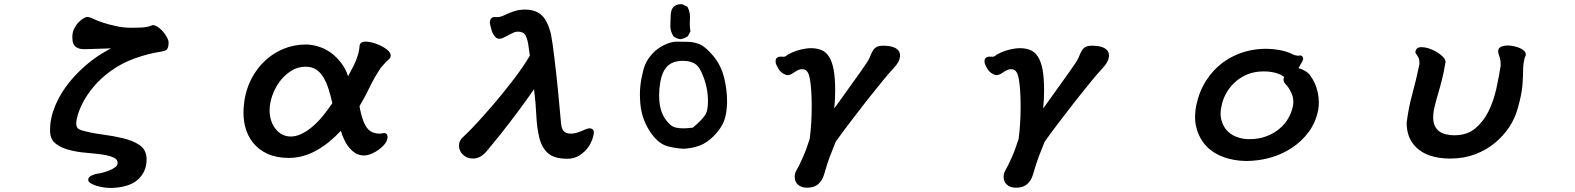

<svg xmlns="http://www.w3.org/2000/svg" viewBox="-20 -712 7540 919"><path d="M467.3 27.3Q431.6 22.5 389.9 19Q348.1 15.6 312 5.9Q274.9 -3.4 248.5 -22.9Q220.7 -43.9 219.7 -82.5Q219.7 -86.9 219.7 -91.3Q219.7 -148.4 245.6 -209Q281.2 -292.5 355.5 -366.7Q386.7 -397.9 422.9 -425.3Q466.3 -457.5 511.7 -480.5Q463.4 -479.5 388.2 -476.6Q384.8 -476.6 381.3 -476.6Q354 -476.6 339.4 -490.7L335.9 -495.1Q329.6 -503.9 327.6 -514.6Q326.2 -524.9 326.2 -534.2Q326.2 -557.6 335.2 -575.4Q344.2 -593.3 356.4 -605.5Q372.6 -622.1 389.2 -628.9Q393.6 -630.9 396.5 -630.9Q409.2 -630.9 429.2 -620.6Q445.3 -612.8 475.1 -603Q498 -595.2 534.2 -587.4Q569.3 -579.1 609.4 -579.1Q662.6 -579.1 682.1 -583Q696.3 -585.4 710.4 -591.8H711.9Q723.1 -591.8 736.8 -582Q749.5 -573.2 760.3 -560.8Q771 -548.3 779.1 -533.4Q787.1 -518.6 787.1 -506.8V-506.3Q786.6 -493.7 784.2 -485.8Q781.2 -476.1 775.9 -472.7Q767.6 -467.3 751 -464.8Q691.4 -456.1 627.9 -433.6Q564.9 -411.1 513.2 -374.5Q462.4 -337.9 429.2 -298.3Q396 -258.3 377.4 -222.4Q358.9 -186.5 351.8 -159.7Q344.7 -132.8 344.7 -123Q344.7 -106 352.5 -98.1Q358.4 -91.8 370.1 -88.4Q416.5 -75.2 469.2 -68.4Q522 -61.5 568.1 -50.5Q614.3 -39.6 646 -19Q679.7 2.4 681.6 46.4Q681.6 49.3 681.6 52.2Q681.6 107.4 643.1 145Q603 183.6 518.1 187.5Q513.2 187.5 508.8 187.5Q494.6 187.5 476.8 185.1Q459 182.6 442.9 177.5Q426.8 172.4 415.5 166Q402.3 158.2 402.3 149.4Q402.3 148.4 402.3 147Q403.8 136.7 413.6 130.9Q425.8 123 449.2 118.7Q457.5 117.2 460 117.2Q484.4 111.3 501.5 104.5Q518.6 97.7 532.2 87.9Q543 80.1 543 68.6Q543 57.1 535.6 49.8Q528.3 42.5 509.3 36.4Q490.2 30.3 467.3 27.3Z M1444.3 -499Q1471.7 -499 1503.9 -489.3Q1535.6 -480 1564.5 -459Q1593.3 -438 1616.7 -405.8Q1635.3 -380.4 1646 -347.2Q1651.4 -357.4 1657.2 -368.2Q1691.9 -429.2 1698.7 -473.1Q1700.7 -483.9 1701.2 -495.1Q1704.6 -510.3 1722.7 -512.2Q1726.6 -512.7 1730.5 -512.7Q1734.4 -512.7 1738.3 -512.2Q1762.7 -510.3 1793 -497.6Q1812.5 -489.3 1826.7 -479Q1842.3 -468.3 1848.1 -455.6Q1850.1 -450.7 1850.1 -446.8Q1850.1 -435.1 1839.8 -426.3Q1829.6 -418.5 1817.4 -404.3Q1811.5 -397 1806.4 -391.6Q1801.3 -386.2 1799.8 -382.8Q1771.5 -340.8 1749.5 -294.9Q1728 -249.5 1700.7 -203.6Q1715.8 -119.6 1743.2 -92.3Q1763.7 -72.3 1796.9 -72.3Q1803.7 -72.3 1807.1 -73.2Q1810.5 -74.2 1811.5 -74.2Q1812.5 -74.2 1814 -74.7Q1816.4 -75.2 1818.4 -75.2Q1820.3 -75.2 1822.3 -74.7Q1827.1 -73.7 1830.1 -70.8Q1835 -65.9 1835 -56.6Q1835 -40.5 1822.8 -23.9Q1805.7 -2 1776.9 14.6Q1746.1 32.2 1722.7 32.2Q1697.8 32.2 1678.7 19.5Q1652.8 2.4 1633.8 -31.2Q1627.9 -42 1625 -49.1Q1622.1 -56.2 1621.1 -58.8Q1620.1 -61.5 1618.9 -64.2Q1617.7 -66.9 1616.7 -69.6Q1615.7 -72.3 1615.2 -75.2Q1613.3 -80.6 1611.3 -85.9Q1556.6 -26.9 1497.1 6.8Q1431.6 43.9 1362.3 43.9Q1305.2 43.9 1261.7 24.9Q1218.8 5.4 1191.2 -28.8Q1163.6 -63 1152.3 -109.9Q1145.5 -140.1 1145.5 -173.8Q1145.5 -191.9 1147.5 -210.9Q1156.7 -305.2 1210.9 -378.9Q1260.3 -445.3 1334.5 -477.1Q1386.2 -499 1444.3 -499ZM1442.4 -392.6Q1404.8 -392.6 1374 -373Q1332 -346.2 1304.7 -300.8Q1292 -278.8 1283.2 -254.4Q1270.5 -217.3 1270.5 -184.6Q1270.5 -130.9 1299.3 -94.7Q1312.5 -77.6 1331.1 -67.9Q1349.6 -58.6 1373 -58.6Q1396.5 -58.6 1422.4 -70.8Q1474.1 -95.2 1524.4 -155.8Q1548.3 -185.1 1570.8 -218.3Q1562.5 -254.4 1552.5 -286.1Q1542.5 -317.9 1527.8 -342.3Q1513.7 -365.7 1493.4 -379.2Q1473.1 -392.6 1442.4 -392.6Z M2458 -560.5Q2448.2 -560.5 2437.3 -555.7Q2426.3 -550.8 2417.5 -545.9Q2403.3 -538.1 2395 -533.9Q2386.7 -529.8 2381.1 -528.1Q2375.5 -526.4 2371.3 -526.4Q2367.2 -526.4 2364.5 -527.1Q2361.8 -527.8 2359.4 -528.8Q2354.5 -531.2 2350.1 -535.6L2346.7 -540Q2336.4 -552.2 2330.6 -576.2Q2328.6 -583 2326.7 -590.6Q2324.7 -598.1 2324.7 -602.1Q2324.7 -606 2324.7 -608.2Q2324.7 -610.4 2325.7 -612.8Q2330.1 -630.9 2349.6 -630.9Q2352.5 -630.9 2355.5 -629.9Q2356.4 -629.9 2358.4 -629.9Q2372.6 -629.9 2384.5 -635Q2396.5 -640.1 2410.2 -646.5Q2423.8 -652.8 2442.4 -658.7Q2463.9 -666 2493.7 -666Q2545.9 -666 2574.7 -637.2Q2602.1 -609.9 2617.2 -548.3Q2625.5 -503.4 2633.3 -437L2642.6 -357.4Q2647.5 -315.4 2651.4 -272.9Q2662.6 -148.4 2665 -126V-125.5Q2666 -114.3 2668 -105Q2671.4 -91.8 2678.7 -84Q2682.6 -80.1 2689 -76.7Q2698.2 -72.3 2713.9 -72.3Q2733.4 -72.3 2762.7 -84.5L2783.7 -93.3Q2794.4 -97.7 2800.8 -97.7Q2812 -97.7 2817.4 -92.3Q2822.3 -87.4 2822.3 -80.1Q2822.3 -64 2814 -42Q2802.7 -12.2 2780.3 10.7Q2767.1 23.4 2750.5 33.7Q2726.6 47.9 2696.3 47.9Q2632.8 47.9 2602.5 21Q2573.2 -5.4 2561.5 -52.5Q2549.8 -99.6 2547.1 -159.4Q2544.4 -219.2 2536.1 -285.2Q2470.7 -189.5 2375 -68.4Q2342.8 -28.3 2313.5 6.8Q2296.9 27.3 2280.3 37.1Q2262.7 46.9 2244.1 46.9Q2214.4 46.9 2194.3 26.9Q2187 19.5 2181.9 9Q2176.8 -1.5 2176.8 -14.2Q2176.8 -38.1 2195.8 -55.7Q2234.9 -90.8 2302.2 -167Q2366.7 -239.3 2425.3 -314.9Q2483.9 -389.6 2516.1 -445.8L2507.8 -504.4Q2500.5 -539.6 2489.3 -550.8Q2485.8 -554.2 2480 -556.6Q2472.2 -560.5 2458 -560.5Z M3156.2 -495.1Q3191.4 -512.7 3218.8 -512.7Q3246.1 -512.7 3274.9 -511.7Q3303.7 -510.7 3330.1 -499.5Q3357.4 -487.8 3394.8 -443.4Q3432.1 -398.9 3447.3 -335Q3460 -278.8 3460 -230.5Q3460 -223.6 3460 -217.3Q3458 -163.6 3444.8 -130.4Q3430.7 -95.7 3395.5 -60.1Q3363.3 -27.8 3328.4 -14.9Q3293.5 -2 3252 0Q3213.9 -2 3178.7 -11.2Q3142.1 -20.5 3113.3 -53.2Q3085 -85.4 3066.9 -127.2Q3048.8 -168.9 3044.9 -216.3Q3041 -262.7 3044.9 -299.8Q3048.8 -336.4 3059.1 -375.5Q3071.3 -424.3 3107.9 -460.4Q3129.4 -481.9 3156.2 -495.1ZM3368.7 -229Q3368.7 -272.9 3356 -317.4Q3345.2 -353.5 3330.1 -380.9Q3315.9 -406.7 3287.6 -415.5Q3269.5 -420.9 3249 -420.9Q3236.3 -420.9 3223.6 -418.9Q3155.3 -408.2 3140.6 -319.8Q3134.8 -286.6 3134.8 -255.9Q3134.8 -200.2 3151.9 -164.1Q3164.6 -135.7 3191.4 -112.3Q3208.5 -97.7 3250.5 -97.7Q3271 -97.7 3296.4 -101.1Q3336.4 -134.8 3353 -158.2Q3361.3 -170.9 3363.3 -179.7Q3368.7 -202.1 3368.7 -229ZM3188.5 -589.4Q3188.5 -597.7 3190.4 -641.6Q3191.4 -665 3203.6 -679.2Q3217.8 -691.9 3238.3 -691.9Q3241.2 -691.9 3246.1 -691.4L3270.5 -679.7L3271.5 -677.2Q3282.7 -655.8 3282.7 -628.9Q3282.7 -624.5 3282.2 -617.4Q3281.7 -610.4 3281.7 -596.2Q3281.7 -582 3284.7 -562L3272.5 -538.6L3271 -537.6Q3254.9 -526.9 3236.3 -524.4Q3217.3 -526.9 3203.1 -538.6Q3188.5 -561.5 3188.5 -589.4Z M3715.3 -440.9 3733.4 -440.4Q3739.7 -441.9 3742.7 -444.3Q3748.5 -448.7 3752 -451.2Q3790.5 -472.7 3837.4 -479.5Q3850.1 -481.4 3862.3 -481.4Q3889.2 -481.4 3911.1 -472.7Q3934.1 -463.4 3948.7 -439.7Q3963.4 -416 3970.5 -377.2Q3977.5 -338.4 3977.5 -278.3Q3977.5 -234.4 3973.1 -192.9Q3986.3 -212.4 4006.8 -239.7Q4022.9 -261.7 4095.7 -363.8Q4116.7 -393.1 4129.4 -412.6Q4140.6 -430.2 4146 -444.3Q4156.2 -470.2 4166 -480Q4175.3 -489.3 4189 -491.7Q4196.3 -493.2 4206.1 -493.2Q4267.6 -493.2 4283.7 -465.3Q4288.1 -457 4288.1 -445.8Q4288.1 -436.5 4284.2 -425.3Q4277.3 -407.2 4259.3 -388.2Q4257.8 -385.7 4255.9 -383.8Q4240.2 -368.2 4202.1 -321.8Q4127.9 -231.4 4049.8 -127.9Q4011.2 -77.6 3980.5 -34.2Q3966.3 -0.5 3952.6 35.6Q3940.4 67.9 3924.3 123.5Q3916 151.9 3897 168.9Q3877 186.5 3842.8 186.5Q3814 186.5 3797.4 169.9Q3792 164.6 3789.1 158.2Q3783.7 147.5 3783.7 134.8Q3783.7 118.7 3791 105.5Q3805.7 80.6 3822.3 42.5Q3839.4 4.4 3855.5 -46.9Q3865.2 -118.2 3865.2 -202.9Q3865.2 -287.6 3856 -336.9Q3849.1 -375 3828.1 -379.9Q3824.7 -380.9 3820.3 -380.9Q3809.1 -380.9 3802.2 -377.4Q3793.9 -374 3786.4 -368.9Q3778.8 -363.8 3770.5 -358.6Q3762.2 -353.5 3750.5 -352.5H3750Q3740.7 -352.5 3727.5 -360.8Q3713.9 -369.1 3706.1 -382.8Q3693.4 -403.8 3692.4 -415Q3692.4 -417.5 3692.4 -418.9Q3692.4 -428.7 3697.8 -434.6Q3705.1 -440.9 3715.3 -440.9Z M4715.3 -440.9 4733.4 -440.4Q4739.7 -441.9 4742.7 -444.3Q4748.5 -448.7 4752 -451.2Q4790.5 -472.7 4837.4 -479.5Q4850.1 -481.4 4862.3 -481.4Q4889.2 -481.4 4911.1 -472.7Q4934.1 -463.4 4948.7 -439.7Q4963.4 -416 4970.5 -377.2Q4977.5 -338.4 4977.5 -278.3Q4977.5 -234.4 4973.1 -192.9Q4986.3 -212.4 5006.8 -239.7Q5022.9 -261.7 5095.7 -363.8Q5116.7 -393.1 5129.4 -412.6Q5140.6 -430.2 5146 -444.3Q5156.2 -470.2 5166 -480Q5175.3 -489.3 5189 -491.7Q5196.3 -493.2 5206.1 -493.2Q5267.6 -493.2 5283.7 -465.3Q5288.1 -457 5288.1 -445.8Q5288.1 -436.5 5284.2 -425.3Q5277.3 -407.2 5259.3 -388.2Q5257.8 -385.7 5255.9 -383.8Q5240.2 -368.2 5202.1 -321.8Q5127.9 -231.4 5049.8 -127.9Q5011.2 -77.6 4980.5 -34.2Q4966.3 -0.5 4952.6 35.6Q4940.4 67.9 4924.3 123.5Q4916 151.9 4897 168.9Q4877 186.5 4842.8 186.5Q4814 186.5 4797.4 169.9Q4792 164.6 4789.1 158.2Q4783.7 147.5 4783.7 134.8Q4783.7 118.7 4791 105.5Q4805.7 80.6 4822.3 42.5Q4839.4 4.4 4855.5 -46.9Q4865.2 -118.2 4865.2 -202.9Q4865.2 -287.6 4856 -336.9Q4849.1 -375 4828.1 -379.9Q4824.7 -380.9 4820.3 -380.9Q4809.1 -380.9 4802.2 -377.4Q4793.9 -374 4786.4 -368.9Q4778.8 -363.8 4770.5 -358.6Q4762.2 -353.5 4750.5 -352.5H4750Q4740.7 -352.5 4727.5 -360.8Q4713.9 -369.1 4706.1 -382.8Q4693.4 -403.8 4692.4 -415Q4692.4 -417.5 4692.4 -418.9Q4692.4 -428.7 4697.8 -434.6Q4705.1 -440.9 4715.3 -440.9Z M6217.8 -429.7V-428.2Q6213.9 -419.4 6210.2 -412.6Q6206.5 -405.8 6205.6 -404.3Q6204.6 -402.8 6203.9 -401.4Q6203.1 -399.9 6202.4 -398.4Q6201.7 -397 6200.7 -395.5Q6199.7 -394 6198.7 -392.1Q6197.3 -389.2 6195.3 -385.3Q6210.4 -382.3 6226.1 -373Q6236.8 -366.7 6244.6 -358.9Q6247.6 -356 6249 -354Q6277.8 -315.4 6287.6 -269Q6292.5 -244.1 6292.5 -222.7Q6292.5 -201.2 6289.1 -183.1Q6276.9 -124.5 6243.2 -79.1Q6209.5 -34.2 6162.1 -3.4Q6091.8 42.5 6001.5 54.7Q5973.1 58.6 5944.3 58.6Q5885.3 57.6 5836.9 40Q5769 15.1 5733.9 -38.1Q5716.3 -64.5 5707.5 -97.2Q5700.2 -122.6 5700.2 -150.9Q5700.2 -179.7 5706.1 -208.5Q5720.2 -275.4 5753.2 -326.4Q5786.1 -377.4 5831.1 -411.1Q5890.6 -455.6 5966.3 -471.2Q6002.9 -478.5 6041 -478.5Q6069.8 -478.5 6103.5 -472.7Q6138.2 -466.3 6160.6 -455.1Q6175.3 -447.8 6182.6 -446.8Q6189.9 -445.3 6192.9 -445.3Q6195.8 -445.3 6196.8 -445.3Q6199.2 -446.8 6202.1 -446.8Q6205.1 -446.8 6210 -445.3L6211.4 -443.8Q6217.8 -438 6217.8 -429.7ZM6130.9 -312Q6123.5 -321.8 6123.5 -331.1Q6123.5 -337.9 6127 -343.3Q6112.3 -355 6090.3 -361.8Q6063.5 -370.1 6032.2 -370.1Q6029.3 -370.1 6026.4 -370.1Q5984.9 -370.1 5950.7 -356Q5898.9 -334.5 5864.7 -289.6Q5842.8 -260.3 5832 -226.1Q5829.1 -217.3 5827.1 -206.5Q5822.3 -186 5822.3 -169.2Q5822.3 -152.3 5825.4 -140.6Q5828.6 -128.9 5832 -120.1Q5840.8 -99.1 5856.9 -83Q5877.9 -62 5912.6 -52.2Q5934.6 -45.9 5960 -45.9Q6001.5 -45.9 6037.1 -58.1Q6084 -74.2 6116.7 -107.4Q6132.8 -123 6144 -142.1Q6161.6 -170.9 6168 -201.7Q6170.4 -214.4 6170.4 -224.1Q6170.4 -243.2 6164.6 -258.3Q6154.3 -283.7 6141.6 -300.3L6135.7 -306.6Q6132.8 -309.1 6130.9 -312Z M6783.2 -486.3Q6807.1 -486.3 6835 -474.1Q6862.8 -461.9 6882.3 -444.3Q6893.6 -434.1 6897.5 -423.8Q6898.9 -419.9 6898.9 -415.5Q6898.9 -411.1 6897.5 -407.2Q6891.1 -367.2 6881.8 -330.6Q6872.6 -293.9 6862.8 -261.2Q6843.8 -197.3 6840.8 -169.4Q6839.8 -159.7 6839.8 -151.4Q6839.8 -125 6848.1 -108.6Q6856.4 -92.3 6870.1 -82.5Q6884.3 -72.8 6902.3 -68.8Q6920.9 -64.5 6940.4 -64.5Q7001 -64.5 7040 -96.2Q7079.6 -128.9 7104.5 -179Q7129.4 -229 7142.3 -288.3Q7155.3 -347.7 7163.1 -398.9Q7163.1 -413.6 7162.1 -419.9Q7159.7 -435.5 7154.8 -447.3Q7150.9 -457.5 7150.9 -466.3Q7150.9 -476.6 7157.2 -483.4Q7162.6 -488.3 7173.1 -491.2Q7183.6 -494.1 7195.1 -494.1Q7206.5 -494.1 7215.8 -492.7Q7225.1 -491.2 7232.9 -489.3Q7248.5 -485.4 7259.5 -479.5Q7270.5 -473.6 7275.4 -468.3Q7283.2 -460.4 7283.2 -451.7Q7283.2 -449.7 7282.7 -446.3L7282.2 -445.3Q7277.8 -438.5 7274.2 -418.9Q7270.5 -399.4 7270.5 -386.7Q7270.5 -356 7267.6 -310.1Q7264.6 -263.2 7244.6 -193.4Q7231.9 -146 7203.4 -103Q7174.8 -60.1 7133.8 -26.6Q7092.8 6.8 7039.6 26.9Q6985.8 46.9 6921.9 46.9Q6812 46.9 6756.8 -8.3Q6712.9 -52.2 6712.9 -124V-124.5Q6721.7 -195.8 6740.2 -263.2Q6758.8 -330.6 6774.4 -406.2Q6774.4 -426.3 6769.5 -436Q6763.7 -447.3 6754.9 -459.5V-462.4Q6755.4 -472.7 6761.7 -479Q6769 -486.3 6783.2 -486.3Z"/></svg>

Font: Bakudai
Style: Bold
Weight: 700
Version: Version 1.48